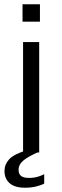

<svg xmlns="http://www.w3.org/2000/svg" viewBox="-20 -714 292 899"><path d="M163.5 -517V0H88V-517ZM85.5 -612.5V-694H167V-612.5ZM1 86.5Q1 56 22.8 32Q44.5 8 105 -10.5L163 -3.5Q113 18 90 37Q67 56 67 81.5Q67 100 78.2 109.5Q89.5 119 115.5 119Q140 119 158.8 113Q177.5 107 187 101.5V145.5Q175 152.5 150.5 158.8Q126 165 97.5 165Q49 165 25 143.8Q1 122.5 1 86.5Z"/></svg>

Font: Public Sans Light
Style: Regular
Weight: 300
Designer: The Public Sans Project Authors: Dan O. Williams and USWDS (Libre Franklin designed by Pablo Impallari and Rodrigo Fuenz
Version: Version 1.007